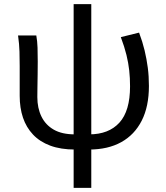

<svg xmlns="http://www.w3.org/2000/svg" viewBox="-20 -716 809 936"><path d="M346 13Q276 13 225 -6Q174 -25 141 -60Q108 -95 92 -142.5Q76 -190 76 -249V-394Q76 -427 75 -464Q74 -501 68 -543H157Q162 -515 163 -483.5Q164 -452 164 -416Q164 -387 163.5 -353.5Q163 -320 162.5 -290.5Q162 -261 162 -243Q162 -189 182 -148Q202 -107 242 -84Q282 -61 344 -61ZM414 13 415 -61Q510 -61 562 -118Q614 -175 614 -295Q614 -336 610 -372.5Q606 -409 596.5 -448Q587 -487 569 -535L658 -557Q675 -512 685 -470Q695 -428 700.5 -386Q706 -344 706 -297Q706 -197 671 -128Q636 -59 571 -23Q506 13 414 13ZM339 200V-696H425V200Z"/></svg>

Font: Noto Sans TC
Style: Regular
Weight: 400
Designer: Ryoko NISHIZUKA  (kana, bopomofo & ideographs); Paul D. Hunt (Latin, Greek & Cyrillic); Sandoll Communications , Soo-you
Foundry: Adobe
Version: Version 2.004-H2;hotconv 1.0.118;makeotfexe 2.5.65603